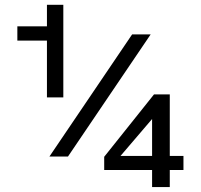

<svg xmlns="http://www.w3.org/2000/svg" viewBox="-20 -741 826 789"><path d="M605 -42.5H408.2V-96.7L612.8 -353H677.7V-100.1H733.9V-42.5H677.7V27.8H605ZM605 -100.1V-252L475.1 -100.1ZM51.3 -574.2V-632.8H172.9V-721.2H240.2V-340.8H172.9V-574.2ZM259.3 -97.7H183.1L522.9 -599.6H599.1Z"/></svg>

Font: Estedad-FD SemiBold
Style: Regular
Weight: 600
Designer: Amin Abedi
Version: Version 7.3